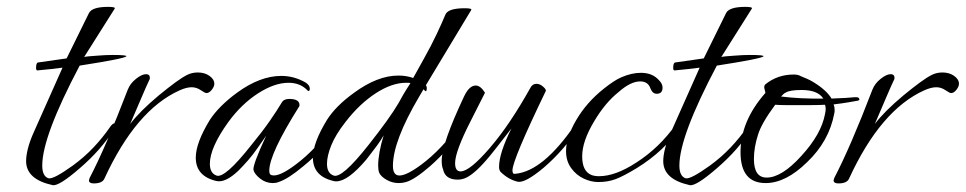

<svg xmlns="http://www.w3.org/2000/svg" viewBox="-20 -522 2812 559"><path d="M133 17Q56 0 56 -53Q56 -68 61 -88.5Q66 -109 77 -134L162 -325Q147 -323 129 -321Q111 -319 89 -317Q85 -317 85 -324Q85 -338 90 -340L174 -352L239 -484Q248 -502 295 -502Q317 -502 314 -497Q292 -462 269.5 -426.5Q247 -391 225 -356Q228 -357 238 -358Q248 -359 264 -360Q276 -361 287 -361.5Q298 -362 308 -362Q350 -362 348 -358Q341 -351 212 -331Q103 -125 103 -40Q103 -9 121 -3Q135 1 192 -40Q225 -64 252 -92.5Q279 -121 301 -153Q308 -163 314 -163Q318 -163 318 -159Q318 -155 313 -147Q275 -86 212 -32Q151 21 133 17Z M253 12Q239 12 239 3Q239 2 241 -4Q288 -94 352 -261Q359 -279 376 -292.5Q393 -306 405 -306Q418 -306 416 -292Q406 -271 392 -238Q378 -205 359 -161Q387 -198 442 -244Q470 -267 490.5 -282Q511 -297 525 -304Q539 -311 556 -311Q576 -311 590 -301Q604 -291 604 -278Q604 -270 596.5 -260.5Q589 -251 581 -251Q577 -251 564.5 -259.5Q552 -268 538 -268Q523 -268 503 -259Q376 -202 284 -2Q278 12 253 12Z M774 11Q754 11 737.5 -2Q721 -15 718 -27Q715 -41 755 -127L732 -94Q717 -72 702 -55Q687 -38 674 -25Q636 11 610 5Q550 -9 550 -63Q550 -106 591 -173Q604 -193 624 -213Q644 -233 670 -252Q737 -301 799 -301Q837 -301 871 -281Q882 -273 882 -264Q882 -257 878 -257Q877 -257 876 -258Q855 -281 820 -281Q779 -281 731 -250Q683 -219 645 -167Q591 -92 591 -45Q591 -18 610 -11Q634 -1 712 -100Q744 -139 765.5 -170Q787 -201 800 -223Q806 -234 822 -234Q852 -234 852 -216Q852 -213 851 -212Q764 -74 764 -25Q764 -13 771 -12Q792 -6 841 -43Q900 -87 952 -160Q963 -175 972 -175Q975 -175 975 -173Q975 -168 966 -154Q945 -121 919.5 -92Q894 -63 863 -38Q819 -1 791 8Q784 11 774 11Z M1141 11Q1122 11 1105.5 1.5Q1089 -8 1084 -19Q1081 -27 1081 -40Q1081 -57 1085 -79.5Q1089 -102 1097 -128Q1090 -115 1077.5 -98Q1065 -81 1047 -58Q993 6 959 6Q954 6 951 5Q891 -9 891 -63Q891 -106 932 -173Q958 -214 1011 -252Q1079 -302 1140 -302Q1163 -302 1183 -295L1213 -349Q1236 -390 1251.5 -423Q1267 -456 1277 -480Q1285 -498 1333 -498Q1355 -498 1352 -493L1220 -274Q1224 -268 1222 -260Q1221 -254 1217 -258L1213 -262L1200 -240Q1124 -111 1124 -39Q1124 -11 1143 -11Q1164 -11 1207 -43Q1266 -87 1318 -160Q1329 -175 1338 -175Q1341 -175 1341 -173Q1341 -168 1332 -154Q1289 -88 1232 -38Q1187 1 1162 8Q1152 11 1141 11ZM951 -11Q975 -1 1053 -100Q1083 -138 1105 -168.5Q1127 -199 1141 -223Q1145 -231 1153.5 -245.5Q1162 -260 1175 -280Q1172 -281 1168.5 -281Q1165 -281 1162 -281Q1121 -281 1074 -250.5Q1027 -220 986 -167Q957 -130 944.5 -99Q932 -68 932 -45Q932 -18 951 -11Z M1487 7Q1461 1 1438 -21Q1433 -26 1433 -36Q1433 -76 1469 -148Q1441 -112 1423 -89Q1405 -66 1396 -56Q1357 -11 1331 -2Q1322 1 1313 1Q1276 1 1270 -29Q1266 -38 1266 -54Q1266 -103 1331 -241Q1346 -273 1365 -273Q1379 -273 1392 -252L1350 -169Q1328 -126 1316.5 -95Q1305 -64 1305 -47Q1305 -23 1321 -23Q1347 -23 1405 -90Q1436 -126 1465.5 -170Q1495 -214 1524 -266Q1530 -278 1542 -278Q1552 -278 1561.5 -269.5Q1571 -261 1569 -257Q1472 -56 1472 -26Q1472 -14 1480 -16Q1561 -23 1654 -159Q1659 -168 1665 -169Q1671 -171 1671 -165Q1671 -161 1667 -154Q1623 -85 1562 -33Q1508 12 1487 7Z M1722 8Q1701 8 1679.5 -2Q1658 -12 1643 -32.5Q1628 -53 1628 -82Q1628 -122 1658 -173Q1688 -224 1737 -263Q1768 -288 1789 -297Q1819 -310 1846 -310Q1880 -310 1899 -288Q1909 -278 1909 -267Q1909 -249 1892 -249Q1880 -249 1874 -264Q1867 -285 1844 -285Q1816 -285 1781 -254Q1742 -223 1710 -169Q1675 -111 1675 -67Q1675 -24 1701 -13Q1710 -9 1724 -9Q1772 -9 1833 -49Q1900 -92 1948 -160Q1959 -175 1968 -175Q1971 -175 1971 -173Q1971 -168 1962 -154Q1916 -83 1833 -32Q1795 -9 1772.5 -0.5Q1750 8 1722 8Z M1988 17Q1911 0 1911 -53Q1911 -68 1916 -88.5Q1921 -109 1932 -134L2017 -325Q2002 -323 1984 -321Q1966 -319 1944 -317Q1940 -317 1940 -324Q1940 -338 1945 -340L2029 -352L2094 -484Q2103 -502 2150 -502Q2172 -502 2169 -497Q2147 -462 2124.5 -426.5Q2102 -391 2080 -356Q2083 -357 2093 -358Q2103 -359 2119 -360Q2131 -361 2142 -361.5Q2153 -362 2163 -362Q2205 -362 2203 -358Q2196 -351 2067 -331Q1958 -125 1958 -40Q1958 -9 1976 -3Q1990 1 2047 -40Q2080 -64 2107 -92.5Q2134 -121 2156 -153Q2163 -163 2169 -163Q2173 -163 2173 -159Q2173 -155 2168 -147Q2130 -86 2067 -32Q2006 21 1988 17Z M2209 11Q2136 11 2136 -79Q2136 -169 2208 -251Q2209 -252 2207 -258.5Q2205 -265 2205 -268Q2205 -274 2209 -277Q2244 -305 2291 -305Q2304 -305 2312 -300Q2322 -296 2331 -292Q2340 -288 2348 -283Q2386 -260 2401 -235Q2426 -236 2443 -237Q2460 -238 2469 -239H2473Q2482 -239 2482 -232Q2482 -230 2478 -229Q2467 -227 2449.5 -224Q2432 -221 2407 -218Q2410 -211 2410 -202Q2410 -195 2409 -192Q2394 -111 2330 -50Q2268 11 2209 11ZM2377 -235Q2361 -260 2314 -260Q2278 -260 2267 -252Q2264 -251 2261 -248Q2258 -245 2254 -241Q2310 -234 2377 -235ZM2212 -5Q2256 -5 2313 -68Q2371 -131 2382 -190Q2383 -195 2383.5 -198.5Q2384 -202 2384 -205Q2384 -211 2382 -217Q2363 -216 2343 -216Q2323 -216 2303 -216Q2283 -216 2266.5 -216Q2250 -216 2237 -217Q2197 -163 2187 -130Q2175 -93 2175 -59Q2175 -5 2212 -5Z M2421 12Q2407 12 2407 3Q2407 2 2409 -4Q2456 -94 2520 -261Q2527 -279 2544 -292.5Q2561 -306 2573 -306Q2586 -306 2584 -292Q2574 -271 2560 -238Q2546 -205 2527 -161Q2555 -198 2610 -244Q2638 -267 2658.5 -282Q2679 -297 2693 -304Q2707 -311 2724 -311Q2744 -311 2758 -301Q2772 -291 2772 -278Q2772 -270 2764.5 -260.5Q2757 -251 2749 -251Q2745 -251 2732.5 -259.5Q2720 -268 2706 -268Q2691 -268 2671 -259Q2544 -202 2452 -2Q2446 12 2421 12Z"/></svg>

Font: Ephesis
Style: Regular
Weight: 400
Designer: Robert E. Leuschke
Foundry: Robert E. Leuschke
Version: Version 1.010; ttfautohint (v1.8.3)